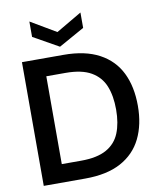

<svg xmlns="http://www.w3.org/2000/svg" viewBox="-97 -993 895 1070"><g transform="rotate(-10 350.0 -458.0)"><path d="M63 0V-700H298Q420 -700 500 -657Q580 -614 618.5 -535.5Q657 -457 657 -349Q657 -243 618.5 -164.5Q580 -86 500.5 -43Q421 0 298 0ZM183 -102H292Q383 -102 436 -131.5Q489 -161 511.5 -216.5Q534 -272 534 -349Q534 -427 511.5 -482.5Q489 -538 436 -568.5Q383 -599 292 -599H183ZM287 -748 143 -829V-916L287 -831L432 -916V-829Z"/></g></svg>

Font: DM Sans 28pt SemiBold
Style: Regular
Weight: 600
Version: Version 4.004;gftools[0.9.30]